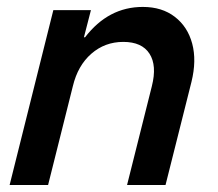

<svg xmlns="http://www.w3.org/2000/svg" viewBox="-20 -529 622 549"><path d="M7.5 0 132.5 -500H240L220 -422.5H223.3Q290 -509.2 388.3 -509.2Q443.3 -509.2 480 -480.8Q516.7 -452.5 529.6 -404.2Q542.5 -355.8 527.5 -295L453.3 0H343.3L414.2 -282.5Q429.2 -341.7 407.5 -375.4Q385.8 -409.2 332.5 -409.2Q280 -409.2 241.2 -375.4Q202.5 -341.7 188.3 -282.5L117.5 0Z"/></svg>

Font: Funnel Sans Medium
Style: Italic
Weight: 500
Italic angle: -14.036°
Version: Version 1.000; Beta; Release 5; Build 24; ttfautohint (v1.8.